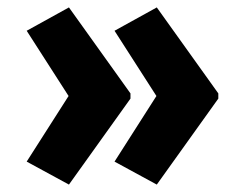

<svg xmlns="http://www.w3.org/2000/svg" viewBox="-20 -530 640 518"><path d="M289 -447 402 -271 289 -94 403 -32 569 -264V-278L403 -510ZM52 -447 165 -271 52 -94 166 -32 332 -264V-278L166 -510Z"/></svg>

Font: Noto Sans Mono UI ExtraBold
Style: Regular
Weight: 800
Designer: Monotype Design team
Foundry: Monotype Imaging Inc.
Version: 1.000